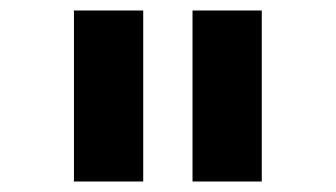

<svg xmlns="http://www.w3.org/2000/svg" viewBox="-20 -760 640 366"><path d="M121 -414V-740H253V-414ZM347 -414V-740H479V-414Z"/></svg>

Font: iA Writer Duo V
Style: Regular
Weight: 400
Designer: Mike Abbink, Paul van der Laan, Pieter van Rosmalen, Oliver Reichenstein
Foundry: Information Architects Inc.
Version: Version 2.000